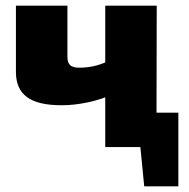

<svg xmlns="http://www.w3.org/2000/svg" viewBox="-20 -517 663 675"><path d="M217 -497V-317Q217 -297 226.5 -288Q236 -279 258 -279Q283 -279 307.5 -284Q332 -289 363 -303L382 -188Q339 -168 290.5 -157.5Q242 -147 196 -147Q114 -147 75 -175.5Q36 -204 36 -264V-497ZM531 -497 530 0H350V-497ZM607 -121V0H403V-121ZM607 -5V138H487L473 -5Z"/></svg>

Font: Exo 2 ExtraBold
Style: Regular
Weight: 800
Designer: Natanael Gama
Foundry: Natanael Gama
Version: Version 2.010